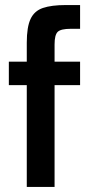

<svg xmlns="http://www.w3.org/2000/svg" viewBox="-20 -740 374 760"><path d="M86 0V-403H15V-496H86V-571Q86 -633 101 -665Q116 -697 150 -708.5Q184 -720 240 -720H297V-626H260Q221 -626 208.5 -614Q196 -602 196 -564V-496H297V-403H196V0Z"/></svg>

Font: HostGroteskMedium
Style: Regular
Weight: 500
Designer: Doukan Karapınar based on Poppins by Indian Type Foundry, Jonny Pinhorn
Foundry: Element Type
Version: Version 1.001; ttfautohint (v1.8.4.7-5d5b)